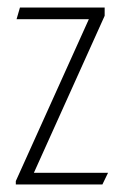

<svg xmlns="http://www.w3.org/2000/svg" viewBox="-20 -490 327 510"><path d="M22 -9 216 -439H24L33 -470H258V-448L70 -31H267L252 0H22Z"/></svg>

Font: Smooch Sans Light
Style: Regular
Weight: 300
Designer: Robert E. Leuschke
Foundry: Robert E. Leuschke
Version: Version 1.010; ttfautohint (v1.8.3)